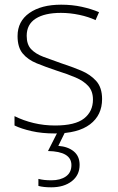

<svg xmlns="http://www.w3.org/2000/svg" viewBox="-20 -560 502 820"><path d="M416 -137Q416 -68 364.5 -29Q313 10 214 10Q159 10 115 0Q71 -10 42 -24V-64Q80 -45 124 -34.5Q168 -24 215 -24Q301 -24 339 -54Q377 -84 377 -135Q377 -170 357.5 -192Q338 -214 303 -229Q268 -244 223 -258Q175 -274 137 -289.5Q99 -305 77 -331.5Q55 -358 55 -406Q55 -469 105.5 -504.5Q156 -540 241 -540Q288 -540 329 -531Q370 -522 403 -508L388 -474Q359 -488 319 -496.5Q279 -505 240 -505Q171 -505 132.5 -480.5Q94 -456 94 -407Q94 -370 113 -350Q132 -330 165 -317.5Q198 -305 241 -290Q287 -275 326.5 -258.5Q366 -242 391 -214Q416 -186 416 -137ZM320 144Q320 188 286.5 214Q253 240 199 240Q165 240 144 234V204Q156 207 169 208.5Q182 210 200 210Q238 210 261.5 193.5Q285 177 285 145Q285 87 185 85L228 0H260L229 63Q270 66 295 86.5Q320 107 320 144Z"/></svg>

Font: Noto Sans Lao UI ExtLt
Style: Regular
Weight: 200
Designer: Monotype Design Team
Foundry: Monotype Imaging Inc.
Version: Version 2.000; ttfautohint (v1.8.4.7-5d5b)